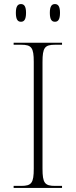

<svg xmlns="http://www.w3.org/2000/svg" viewBox="-20 -924 374 944"><path d="M250 -817C265 -817 275 -827 275 -861C275 -894 265 -904 250 -904C235 -904 225 -894 225 -861C225 -827 235 -817 250 -817ZM83 -817C98 -817 108 -827 108 -861C108 -894 98 -904 83 -904C68 -904 58 -894 58 -861C58 -827 68 -817 83 -817ZM47 0H285V-10H251C200 -10 189 -24 189 -95V-619C189 -690 200 -704 251 -704H285V-714H47V-704H84C135 -704 146 -690 146 -620V-95C146 -24 135 -10 84 -10H47Z"/></svg>

Font: Noto Serif Display ExtraLight
Style: Regular
Weight: 200
Designer: Monotype Design Team
Foundry: Monotype Imaging Inc.
Version: Version 2.009